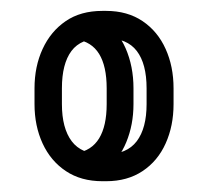

<svg xmlns="http://www.w3.org/2000/svg" viewBox="-20 -695 401 356"><path d="M44 -531.2Q44 -571.8 59 -604.2Q74 -636.8 101.8 -655.8Q129.5 -674.8 169.8 -674.8H176.8Q216.2 -674.8 244.4 -655.8Q272.5 -636.8 287.1 -604.2Q301.8 -571.8 301.8 -531.2V-502Q301.8 -461.5 287.1 -429Q272.5 -396.5 244.4 -377.8Q216.2 -359 176.8 -359H169.8Q130.2 -359 102.1 -377.8Q74 -396.5 59 -429Q44 -461.5 44 -502ZM94.8 -531.2V-502Q94.8 -457.2 113 -433.1Q131.2 -409 169.8 -409H176.8Q215.2 -409 233.5 -433.1Q251.8 -457.2 251.8 -502V-531.2Q251.8 -576.8 233.6 -600.5Q215.5 -624.2 176.8 -624.2H169.8Q130.2 -624.2 112.5 -600.5Q94.8 -576.8 94.8 -531.2ZM121 -622 170 -655.8Q198.2 -639 212.9 -605.5Q227.5 -572 227.5 -531.2V-502Q227.5 -463.8 214.2 -431.5Q201 -399.2 175.8 -381.5L121 -411Q149.8 -415.5 163.8 -438.5Q177.8 -461.5 177.8 -502V-531.2Q177.8 -572.2 163.8 -595Q149.8 -617.8 121 -622Z"/></svg>

Font: Libertine-Super Thin
Style: Regular
Weight: 100
Designer: Bastien Sozeau
Foundry: NBR — Bastien Sozeau
Version: Version 2.003;gftools[0.9.33]